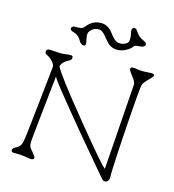

<svg xmlns="http://www.w3.org/2000/svg" viewBox="-140 -1101 1121 1236"><g transform="rotate(15 420.5 -483.0)"><path d="M196.3 -10.7Q196.3 8.8 150.9 -0.5Q117.2 -7.8 56.6 -7.8Q42.5 -7.8 42.5 -19.5Q42.5 -34.2 57.1 -41.5Q71.8 -48.8 80.1 -55.4Q88.4 -62 92.8 -70.3Q101.6 -85.9 106.9 -130.1Q112.3 -174.3 116.5 -210.7Q120.6 -247.1 125.2 -291Q129.9 -335 134.8 -379.2Q139.6 -423.3 144 -464.8Q144 -464.8 159.2 -607.9Q159.2 -628.9 127 -656.2Q117.7 -664.1 107.4 -668.9Q88.9 -677.2 88.9 -688Q88.9 -709 111.3 -709L181.2 -704.6Q202.6 -704.6 219.5 -707.3Q236.3 -710 251.2 -710Q266.1 -710 266.1 -696.8Q266.1 -681.6 249.5 -673.8Q209 -654.8 199.2 -622.1Q219.2 -575.2 431.2 -315.9Q639.6 -60.5 652.8 -60.5Q654.3 -60.5 652.8 -63.5L692.9 -632.8Q692.9 -646.5 680.2 -664.6Q667.5 -682.6 655.3 -698.7Q643.1 -714.8 643.1 -723.6Q643.1 -735.8 658 -735.8Q672.9 -735.8 689.9 -732.9Q707 -730 730.5 -730L781.7 -732.4Q820.3 -732.4 786.1 -698.2L767.6 -679.7Q747.6 -658.2 743.4 -647.7Q739.3 -637.2 736.8 -613.5Q734.4 -589.8 731.2 -551.8Q728 -513.7 724.6 -465.3Q721.2 -417 717.5 -365Q713.9 -313 710.7 -261.2Q707.5 -209.5 705.1 -165Q699.7 -66.4 699.7 -36.1L700.2 -20Q700.2 1 691.9 9.8Q683.6 18.6 675.8 18.6Q663.1 18.6 658 13.4Q652.8 8.3 639.2 -7.6Q625.5 -23.4 603.5 -49.6Q581.5 -75.7 552.5 -109.9Q523.4 -144 491.2 -182.4Q459 -220.7 425 -261.5Q391.1 -302.2 358.9 -341.6Q326.7 -380.9 297.6 -416.5Q268.6 -452.1 246.1 -480.5Q198.7 -541 194.8 -552.7Q148.4 -120.6 148.4 -110.4V-97.7Q148.4 -77.1 157.2 -64.9Q157.2 -64.9 176.8 -41Q196.3 -17.1 196.3 -10.7ZM327.1 -809.1Q327.1 -791 314.5 -791Q306.2 -791 297.4 -797.6Q288.6 -804.2 284.9 -811Q281.2 -817.9 276.9 -824.7Q272.5 -831.5 265.6 -837.9Q250.5 -851.6 233.4 -856.4Q206.5 -863.3 206.5 -875.5Q206.5 -882.3 212.6 -887.9Q218.8 -893.6 227.1 -893.6L242.7 -893.1Q274.9 -894.5 282.2 -900.9Q289.6 -907.2 297.1 -916.7Q304.7 -926.3 316.4 -936Q345.7 -960.4 386.7 -960.4Q431.6 -960.4 462.4 -921.9Q470.7 -911.1 479 -900.4Q507.3 -864.7 535.2 -864.7Q565.4 -864.7 584.5 -881.8Q601.1 -897.5 587.4 -954.6Q584 -970.7 590.1 -978Q596.2 -985.4 602.1 -985.4Q614.7 -984.4 623.5 -969.7Q645.5 -934.6 678.2 -922.4Q700.2 -913.1 700.2 -900.4Q700.2 -892.6 692.6 -887Q685.1 -881.3 668.9 -880.1Q652.8 -878.9 642.8 -877.2Q632.8 -875.5 628.9 -869.9Q625 -864.3 616.9 -856.4Q608.9 -848.6 596.2 -840.8Q552.7 -814 508.8 -822.8Q484.4 -827.6 467.8 -844.2Q451.2 -860.8 442.4 -871.8Q433.6 -882.8 425.3 -892.6Q402.8 -917 385 -917Q367.2 -917 356.4 -912.4Q345.7 -907.7 338.4 -901.4Q323.7 -888.2 320.8 -877.9Q317.9 -867.7 317.9 -859.9Z"/></g></svg>

Font: Snowburst One
Style: Regular
Weight: 400
Designer: Annet Stirling
Foundry: Annet Stirling
Version: Version 1.001